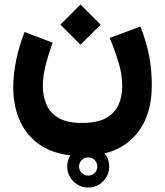

<svg xmlns="http://www.w3.org/2000/svg" viewBox="-20 -490 746 869"><path d="M284.2 263.7Q284.2 224.6 312.3 196.8Q340.3 168.9 379.4 168.9Q418.5 168.9 446.3 196.8Q474.1 224.6 474.1 263.7Q474.1 302.7 446.3 330.8Q418.5 358.9 379.4 358.9Q340.3 358.9 312.3 330.8Q284.2 302.7 284.2 263.7ZM337.9 263.7Q337.9 280.8 349.9 292.7Q361.8 304.7 379.4 304.7Q397 304.7 408.7 293Q420.4 281.2 420.4 263.7Q420.4 246.1 408.4 234.1Q396.5 222.2 379.4 222.2Q362.3 222.2 350.1 234.4Q337.9 246.6 337.9 263.7ZM344.2 -469.7 435.5 -378.4 344.2 -287.6 253.4 -378.4ZM350.6 66.4Q418.9 66.4 459 44.7Q499 22.9 516.1 -14.9Q533.2 -52.7 533.2 -101.6Q533.2 -153.3 516.1 -209Q499 -264.6 476.6 -318.4L615.7 -370.1Q644.5 -294.9 655.8 -232.7Q667 -170.4 667 -104.5Q667 45.4 585.2 130.6Q503.4 215.8 350.6 215.8Q245.6 215.8 176.5 175.3Q107.4 134.8 73.7 64.7Q40 -5.4 40 -94.7Q40 -154.3 53.2 -218Q66.4 -281.7 91.3 -345.2L217.8 -296.9Q199.2 -244.1 186.5 -194.3Q173.8 -144.5 173.8 -102.1Q173.8 -56.2 189.9 -17.8Q206.1 20.5 244.6 43.5Q283.2 66.4 350.6 66.4Z"/></svg>

Font: Vazirmatn FD Black
Style: Regular
Weight: 900
Designer: Saber Rastikerdar
Foundry: Saber Rastikerdar
Version: Version 33.003